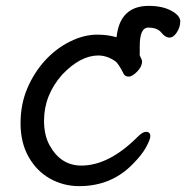

<svg xmlns="http://www.w3.org/2000/svg" viewBox="-20 -610 634 654"><path d="M250 24Q196 24 150.5 -1.5Q105 -27 77.5 -75.5Q50 -124 50 -190Q50 -255 73 -309Q96 -363 133.5 -404Q171 -445 218.5 -468.5Q266 -492 311 -492Q348 -492 377 -483Q388 -590 487 -590Q533 -590 563.5 -573.5Q594 -557 594 -537Q594 -518 582.5 -500Q571 -482 557 -482Q543 -482 529.5 -499Q516 -516 485 -516Q456 -516 456 -453V-424H455Q464 -405 464 -401Q464 -383 447 -366Q430 -349 419 -349Q407 -349 402 -357Q383 -395 372 -402Q344 -421 315 -421Q254 -421 192 -356Q130 -286 130 -199Q130 -149 149 -115Q187 -46 257 -46Q351 -46 449 -144Q466 -161 477 -161Q492 -161 492 -146Q492 -135 477.5 -108.5Q463 -82 433 -52Q360 24 250 24ZM386 -480Q387 -479 388 -479Q388 -479 386 -480Z"/></svg>

Font: ToneOZ-Pinyin-WenKai-Medium
Style: Medium
Weight: 700
Designer: Fontworks Inc.
Foundry: ToneOZ
Version: Version 0.240331